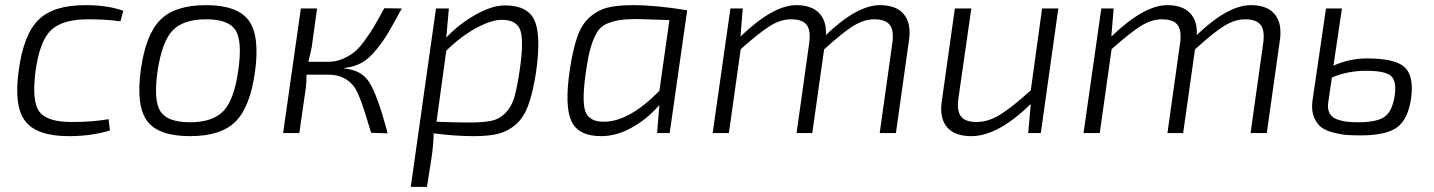

<svg xmlns="http://www.w3.org/2000/svg" viewBox="-20 -517 5570 746"><path d="M402 -54 407 -10Q335 12 248 12Q122 12 77.5 -47Q33 -106 53 -245Q72 -384 130 -440.5Q188 -497 311 -497Q400 -497 459 -475L448 -434Q395 -442 321 -442Q223 -442 178.5 -400Q134 -358 118 -240Q103 -123 133 -83Q163 -43 258 -43Q342 -43 402 -54Z M971 -239Q952 -101 895 -44.5Q838 12 718 12Q596 12 552 -46.5Q508 -105 527 -245Q546 -383 603 -440Q660 -497 781 -497Q902 -497 946 -438Q990 -379 971 -239ZM781 -442Q692 -442 650.5 -398.5Q609 -355 592 -239Q576 -126 603.5 -84Q631 -42 718 -42Q807 -42 848.5 -86Q890 -130 906 -245Q922 -358 895 -400Q868 -442 781 -442Z M1319 -253 1317 -251Q1386 -245 1416 -195.5Q1446 -146 1480 -22Q1484 -7 1486 1L1422 -1Q1419 -11 1413 -30Q1380 -144 1358 -177Q1324 -226 1257 -227H1171Q1171 -194 1168 -174L1143 0H1080L1149 -484H1212L1191 -333Q1185 -304 1178 -277H1256Q1286 -277 1312 -288.5Q1338 -300 1356.5 -314.5Q1375 -329 1398 -361Q1421 -393 1434.5 -416Q1448 -439 1473 -485L1541 -484Q1508 -423 1489.5 -391.5Q1471 -360 1442.5 -324.5Q1414 -289 1385 -273Q1356 -257 1319 -253Z M1724 -484 1714 -371Q1764 -424 1828 -460Q1892 -496 1942 -496Q2030 -496 2056.5 -438.5Q2083 -381 2063 -238Q2051 -159 2033 -109.5Q2015 -60 1984.5 -33.5Q1954 -7 1917 2.5Q1880 12 1821 12Q1747 12 1665 1Q1664 48 1657 94L1639 209H1576L1674 -484ZM1714 -320 1676 -44Q1755 -41 1800 -41Q1857 -41 1888.5 -47.5Q1920 -54 1943.5 -77.5Q1967 -101 1978 -138Q1989 -175 1999 -243Q2016 -357 2002 -398.5Q1988 -440 1930 -440Q1889 -440 1830 -408Q1771 -376 1714 -320Z M2582 0H2533L2542 -109Q2494 -54 2434.5 -21Q2375 12 2316 12Q2227 12 2200 -46.5Q2173 -105 2194 -246Q2206 -326 2223.5 -375Q2241 -424 2272 -451Q2303 -478 2341 -487.5Q2379 -497 2439 -497Q2530 -497 2650 -477ZM2542 -164 2581 -439Q2475 -443 2457 -443Q2411 -443 2382.5 -438Q2354 -433 2332 -422Q2310 -411 2296.5 -386Q2283 -361 2274 -328.5Q2265 -296 2257 -241Q2240 -127 2254 -85.5Q2268 -44 2326 -44Q2424 -44 2542 -164Z M2866 -484 2857 -375Q2984 -497 3074 -497Q3133 -497 3162.5 -466.5Q3192 -436 3189 -381Q3310 -497 3399 -497Q3463 -497 3492 -461.5Q3521 -426 3512 -362L3461 0H3398L3447 -349Q3454 -399 3437 -420.5Q3420 -442 3377 -442Q3337 -442 3295 -416Q3253 -390 3182 -325L3136 0H3075L3124 -349Q3131 -398 3114.5 -420Q3098 -442 3053 -442Q3013 -442 2971.5 -416Q2930 -390 2858 -326L2812 0H2749L2818 -484Z M4092 -484 4024 0H3975L3985 -113Q3857 12 3754 12Q3689 12 3659.5 -23Q3630 -58 3639 -122L3690 -484H3754L3704 -136Q3697 -87 3713.5 -65Q3730 -43 3774 -43Q3820 -43 3866 -71.5Q3912 -100 3985 -166L4029 -484Z M4307 -484 4298 -375Q4425 -497 4515 -497Q4574 -497 4603.5 -466.5Q4633 -436 4630 -381Q4751 -497 4840 -497Q4904 -497 4933 -461.5Q4962 -426 4953 -362L4902 0H4839L4888 -349Q4895 -399 4878 -420.5Q4861 -442 4818 -442Q4778 -442 4736 -416Q4694 -390 4623 -325L4577 0H4516L4565 -349Q4572 -398 4555.5 -420Q4539 -442 4494 -442Q4454 -442 4412.5 -416Q4371 -390 4299 -326L4253 0H4190L4259 -484Z M5194 -484 5161 -262Q5224 -290 5291 -290Q5400 -290 5437 -256.5Q5474 -223 5463 -137Q5451 -53 5408 -22Q5365 9 5268 9Q5236 9 5214 7.5Q5192 6 5162 -1.5Q5132 -9 5114.5 -22Q5097 -35 5086 -60.5Q5075 -86 5079 -122L5132 -484ZM5155 -216 5141 -121Q5137 -96 5145 -79Q5153 -62 5172 -54.5Q5191 -47 5210.5 -44.5Q5230 -42 5257 -42Q5330 -42 5360 -63.5Q5390 -85 5399 -146Q5407 -202 5384.5 -222Q5362 -242 5288 -242Q5217 -242 5155 -216Z"/></svg>

Font: Exo 2.0 Light
Style: Italic
Weight: 300
Italic angle: -8°
Designer: Natanael Gama
Version: Version 1.001;PS 001.001;hotconv 1.0.70;makeotf.lib2.5.58329